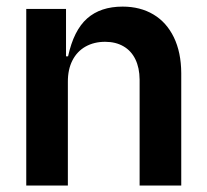

<svg xmlns="http://www.w3.org/2000/svg" viewBox="-20 -573 639 593"><path d="M189.6 0H61.1V-545.5H183.9V-399.1H190.3Q207.7 -479.4 249.1 -516Q290.5 -552.6 358.7 -552.6Q413 -552.6 453.7 -528.4Q494.3 -504.3 516.9 -457.9Q539.4 -411.6 539.8 -347.3V0H411.2V-327.4Q410.9 -363.6 398.1 -389.9Q385.3 -416.2 361.3 -430Q337.4 -443.9 304.7 -443.9Q270.6 -443.9 244.3 -429.2Q218 -414.4 203.7 -386.4Q189.3 -358.3 189.6 -319.6Z"/></svg>

Font: Riot Sans
Style: Bold
Weight: 600
Designer: Rasmus Andersson
Foundry: rsms
Version: Version 4.001